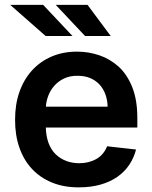

<svg xmlns="http://www.w3.org/2000/svg" viewBox="-20 -767 633 797"><path d="M307.5 10.7Q245.4 11 196.2 -9.1Q147 -29.1 112.7 -65.9Q78.5 -102.6 60.4 -154.5Q42.3 -206.3 42.6 -269.5Q42.3 -333.1 60.7 -385.5Q79.2 -437.9 113.3 -475.1Q147.4 -512.4 195.1 -532.7Q242.9 -552.9 300.8 -552.6Q347.7 -552.6 392 -537.6Q436.4 -522.7 473.7 -489.3Q508.9 -456.3 529.5 -403.8Q550.1 -351.2 550.1 -277V-237.6H170.1Q172.6 -164.1 211.3 -126.4Q250.4 -89.5 309.3 -89.5Q347.3 -89.5 377.8 -105.8Q409.4 -122.5 424.7 -159.8L544.7 -146.3Q535.9 -111.5 516.3 -82.6Q496.8 -53.6 467 -32.8Q437.1 -12.1 397.2 -0.7Q357.2 10.7 307.5 10.7ZM426.8 -324.2Q426.1 -351.2 417.8 -374.6Q409.4 -398.1 393.8 -415.3Q378.2 -432.5 355.3 -442.5Q332.4 -452.4 302.6 -452.4Q271.3 -452.8 247.3 -441.8Q223.4 -430.8 206.9 -412.6Q190.3 -394.5 181.1 -371.3Q171.9 -348 170.5 -324.2ZM280.9 -617.5H169.4L22.4 -746.8H159.1ZM439.6 -617.5H333.1L211.3 -746.8H343.4Z"/></svg>

Font: Linik Sans SemiBold
Style: Regular
Weight: 600
Designer: Fonts by Rasmus Andersson / Changes by Cristiano Sobral with parts from Marc Monis
Foundry: rsms
Version: Version 3.020; ttfautohint (v1.6)